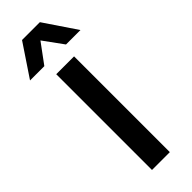

<svg xmlns="http://www.w3.org/2000/svg" viewBox="-322 -916 936 936"><g transform="rotate(-45 146.0 -448.0)"><path d="M207 -660.2V0H84V-660.2ZM-27.8 -729 84 -896H207L319.8 -729H220.2L146 -831.1L70.8 -729Z"/></g></svg>

Font: Human Sans Medium
Style: Regular
Weight: 500
Designer: Tim Radville
Foundry: Continuum
Version: Version 1.000;FEAKit 1.0